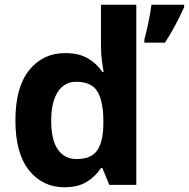

<svg xmlns="http://www.w3.org/2000/svg" viewBox="-20 -780 797 810"><path d="M251 10Q160 10 102.5 -61.5Q45 -133 45 -272Q45 -412 103 -484Q161 -556 255 -556Q314 -556 352 -533Q390 -510 412 -476H417Q414 -492 410 -522.5Q406 -553 406 -585V-760H555V0H441L412 -71H406Q384 -37 347 -13.5Q310 10 251 10ZM303 -109Q365 -109 390 -145.5Q415 -182 416 -255V-271Q416 -351 391.5 -393Q367 -435 301 -435Q252 -435 224 -392.5Q196 -350 196 -270Q196 -190 224 -149.5Q252 -109 303 -109ZM757 -750Q742 -717 722 -678.5Q702 -640 676 -600H589V-613Q597 -642 606 -685Q615 -728 619 -760H757Z"/></svg>

Font: Noto Sans Bengali
Style: Bold
Weight: 700
Designer: Jelle Bosma - Monotype Design Team
Foundry: Monotype Imaging Inc.
Version: Version 2.003; ttfautohint (v1.8.4.7-5d5b)